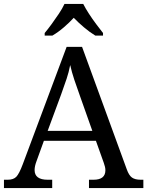

<svg xmlns="http://www.w3.org/2000/svg" viewBox="-20 -951 745 971"><path d="M0 0V-42H19Q48 -42 62.5 -57Q77 -72 95 -120L317 -714H395L621 -95Q632 -64 647.5 -53Q663 -42 692 -42H705V0H430V-42H453Q513 -42 513 -90Q513 -98 511 -107Q509 -116 505 -127L465 -239H202L164 -134Q155 -110 155 -91Q155 -42 221 -42H244V0ZM221 -289H447L385 -464Q369 -508 356 -547Q343 -586 335 -622Q328 -586 317 -553Q306 -520 289 -473ZM206 -784Q222 -803 241 -829Q260 -855 278 -882Q296 -909 306 -931H401Q412 -909 429.5 -882Q447 -855 466.5 -829Q486 -803 501 -784V-771H462Q434 -788 405 -812.5Q376 -837 353 -861Q331 -837 302.5 -812.5Q274 -788 245 -771H206Z"/></svg>

Font: Noto Serif Khitan Small Script
Style: Regular
Weight: 400
Designer: LIU Zhao, ZHANG Congyu, Kushim JIANG
Foundry: Guyu Beijing Co. Ltd.
Version: Version 1.000; ttfautohint (v1.8.4.7-5d5b)